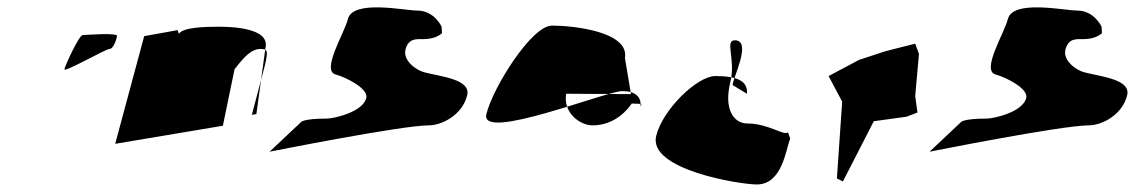

<svg xmlns="http://www.w3.org/2000/svg" viewBox="-20 -656 3015 510"><path d="M151 -472C149 -462 261 -526 271 -526C281 -526 289 -550 291 -560C293 -570 210 -563 200 -563C190 -563 153 -482 151 -472Z M286 -274 572 -322 603 -472C615 -486 641 -526 671 -526C691 -526 693 -522 683 -480L649 -351L661 -353L685 -528C699 -583 591 -585 561 -585C529 -585 465 -584 455 -566L452 -576L363 -560Z M696 -253C696 -253 1047 -323 1119 -323C1153 -323 1208 -350 1221 -403C1231 -445 1154 -452 1107 -464C1087 -469 1050 -494 1057 -524C1065 -555 1086 -552 1104 -552C1140 -552 1154 -568 1154 -568L1153 -585C1153 -585 1134 -628 1088 -628C1054 -628 917 -658 904 -605C895 -568 832 -468 872 -458C898 -451 959 -421 953 -396C944 -358 866 -341 848 -341C786 -341 780 -332 780 -332Z M1272 -353C1289 -423 1392 -588 1446 -588C1503 -588 1652 -572 1640 -502L1656 -406L1484 -407C1475 -357 1520 -323 1554 -323C1616 -323 1650 -369 1658 -381L1684 -380C1672 -350 1705 -414 1633 -414C1589 -414 1253 -278 1272 -353Z M1723 -295C1701 -205 1946 -166 1990 -166C2058 -166 2067 -258 2079 -288L2073 -305C2065 -293 2022 -328 1965 -328C1929 -328 1902 -366 1920 -438C1935 -498 1904 -549 1932 -549C1979 -549 1925 -445 1926 -430L1964 -407C1967 -441 1938 -454 1880 -454C1832 -454 1740 -365 1723 -295Z M2181 -454 2217 -386 2203 -182 2219 -174 2301 -334 2388 -346 2417 -357 2411 -401 2421 -513 2411 -540 2332 -520 2262 -497Z M2449 -253C2449 -253 2800 -323 2872 -323C2906 -323 2961 -350 2974 -403C2984 -445 2907 -452 2860 -464C2840 -469 2803 -494 2810 -524C2818 -555 2839 -552 2857 -552C2893 -552 2907 -568 2907 -568L2906 -585C2906 -585 2887 -628 2841 -628C2807 -628 2670 -658 2657 -605C2648 -568 2585 -468 2625 -458C2651 -451 2712 -421 2706 -396C2697 -358 2619 -341 2601 -341C2539 -341 2533 -332 2533 -332Z"/></svg>

Font: Interstorm
Style: Obl
Weight: 400
Version: Version 0.7